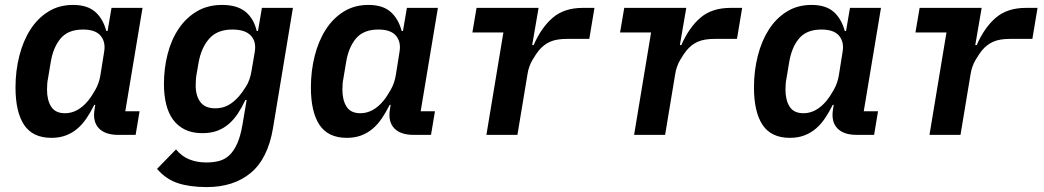

<svg xmlns="http://www.w3.org/2000/svg" viewBox="-20 -548 4240 780"><path d="M189 12Q113 12 78 -40.5Q43 -93 43 -193Q43 -260 58.5 -321Q74 -382 103.5 -428Q133 -474 176.5 -501Q220 -528 277 -528Q334 -528 366 -500.5Q398 -473 412 -422H417L433 -516H559L489 -96H547L531 0H461Q407 0 381.5 -27Q356 -54 364 -103L367 -122H363Q348 -92 331.5 -67.5Q315 -43 294.5 -25.5Q274 -8 248 2Q222 12 189 12ZM244 -88Q296 -88 338 -139Q352 -156 367.5 -183.5Q383 -211 388 -243L403 -337Q410 -377 389 -402.5Q368 -428 317 -428Q257 -428 226.5 -392Q196 -356 186 -295L175 -229Q173 -220 172 -209Q171 -198 171 -184Q171 -141 188 -114.5Q205 -88 244 -88Z M820 212Q751 212 702.5 196Q654 180 618 138L695 59Q718 87 749 99.5Q780 112 818 112Q848 112 871.5 105.5Q895 99 913 81.5Q931 64 944 34.5Q957 5 965 -41L982 -142H977Q963 -112 946.5 -87Q930 -62 909 -44Q888 -26 862 -16.5Q836 -7 802 -7Q761 -7 731.5 -21.5Q702 -36 683 -62Q664 -88 655 -125Q646 -162 646 -206Q646 -270 661 -328.5Q676 -387 706 -431.5Q736 -476 780 -502Q824 -528 882 -528Q943 -528 977 -500.5Q1011 -473 1023 -422H1028L1044 -516H1170L1089 -27Q1068 97 998.5 154.5Q929 212 820 212ZM855 -108Q884 -108 907 -120.5Q930 -133 951 -157Q964 -172 980 -197.5Q996 -223 1002 -261L1015 -337Q1022 -379 999 -403.5Q976 -428 924 -428Q863 -428 830.5 -391.5Q798 -355 787 -295L779 -249Q777 -239 776 -227Q775 -215 775 -201Q775 -159 794 -133.5Q813 -108 855 -108Z M1389 12Q1313 12 1278 -40.5Q1243 -93 1243 -193Q1243 -260 1258.5 -321Q1274 -382 1303.5 -428Q1333 -474 1376.5 -501Q1420 -528 1477 -528Q1534 -528 1566 -500.5Q1598 -473 1612 -422H1617L1633 -516H1759L1689 -96H1747L1731 0H1661Q1607 0 1581.5 -27Q1556 -54 1564 -103L1567 -122H1563Q1548 -92 1531.5 -67.5Q1515 -43 1494.5 -25.5Q1474 -8 1448 2Q1422 12 1389 12ZM1444 -88Q1496 -88 1538 -139Q1552 -156 1567.5 -183.5Q1583 -211 1588 -243L1603 -337Q1610 -377 1589 -402.5Q1568 -428 1517 -428Q1457 -428 1426.5 -392Q1396 -356 1386 -295L1375 -229Q1373 -220 1372 -209Q1371 -198 1371 -184Q1371 -141 1388 -114.5Q1405 -88 1444 -88Z M1956 0 2025 -416H1899L1916 -516H2168L2142 -365H2148Q2179 -436 2225.5 -476Q2272 -516 2348 -516H2395L2374 -390H2283Q2241 -390 2215 -378.5Q2189 -367 2169 -343Q2159 -331 2143.5 -305Q2128 -279 2123 -247L2082 0Z M2556 0 2625 -416H2499L2516 -516H2768L2742 -365H2748Q2779 -436 2825.5 -476Q2872 -516 2948 -516H2995L2974 -390H2883Q2841 -390 2815 -378.5Q2789 -367 2769 -343Q2759 -331 2743.5 -305Q2728 -279 2723 -247L2682 0Z M3189 12Q3113 12 3078 -40.5Q3043 -93 3043 -193Q3043 -260 3058.5 -321Q3074 -382 3103.5 -428Q3133 -474 3176.5 -501Q3220 -528 3277 -528Q3334 -528 3366 -500.5Q3398 -473 3412 -422H3417L3433 -516H3559L3489 -96H3547L3531 0H3461Q3407 0 3381.5 -27Q3356 -54 3364 -103L3367 -122H3363Q3348 -92 3331.5 -67.5Q3315 -43 3294.5 -25.5Q3274 -8 3248 2Q3222 12 3189 12ZM3244 -88Q3296 -88 3338 -139Q3352 -156 3367.5 -183.5Q3383 -211 3388 -243L3403 -337Q3410 -377 3389 -402.5Q3368 -428 3317 -428Q3257 -428 3226.5 -392Q3196 -356 3186 -295L3175 -229Q3173 -220 3172 -209Q3171 -198 3171 -184Q3171 -141 3188 -114.5Q3205 -88 3244 -88Z M3756 0 3825 -416H3699L3716 -516H3968L3942 -365H3948Q3979 -436 4025.5 -476Q4072 -516 4148 -516H4195L4174 -390H4083Q4041 -390 4015 -378.5Q3989 -367 3969 -343Q3959 -331 3943.5 -305Q3928 -279 3923 -247L3882 0Z"/></svg>

Font: IBM Plex Mono SemiBold
Style: Italic
Weight: 600
Italic angle: -9°
Monospace: yes
Designer: Mike Abbink, Paul van der Laan, Pieter van Rosmalen
Foundry: Bold Monday
Version: Version 2.3